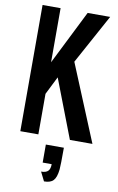

<svg xmlns="http://www.w3.org/2000/svg" viewBox="-122 -938 806 1311"><g transform="rotate(10 281.0 -282.5)"><path d="M312.5 184.6H250V59.6H375Q375 181.6 372.1 210.9Q366.2 266.6 345.7 288.1Q325.7 309.6 281.2 309.6L250 247.1Q283.2 247.1 297.9 232.4Q312.5 217.8 312.5 184.6ZM62.5 0V-875H187.5V-500L375 -875H531.2L343.3 -531.2L562.5 0H406.2L250 -406.2L187.5 -281.2V0Z"/></g></svg>

Font: Oswald-Regular
Style: Regular
Weight: 400
Designer: vernon adams
Foundry: vernon adams
Version: Version 2.002; ttfautohint (v0.92.18-e454-dirty) -l 8 -r 50 